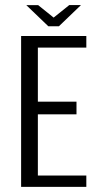

<svg xmlns="http://www.w3.org/2000/svg" viewBox="-20 -732 382 752"><path d="M62.7 0V-591H318.1V-545.5H128.3V-333.7H279.6V-284.2H128.3V-44.6H318.1V0ZM169.2 -629.2 83.1 -711.8H129.6L190.1 -663.1L251.3 -712.2H297.2L210.8 -629.2Z"/></svg>

Font: Alumni Sans SC Thin
Style: Regular
Weight: 100
Designer: Robert E. Leuschke
Foundry: Robert E. Leuschke
Version: Version 1.018